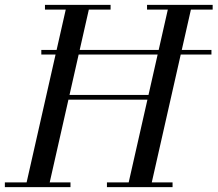

<svg xmlns="http://www.w3.org/2000/svg" viewBox="-60 -770 895 790"><path d="M110 -545.5V-564.5H810V-545.5ZM207 -360V-379.5H567V-360ZM395 -730.5H305.5L144.5 -19.5H230V0H-40V-19.5H49.5L210.5 -730.5H125V-750H395ZM815 -750V-730.5H725.5L564.5 -19.5H650V0H380V-19.5H469.5L630.5 -730.5H545V-750Z"/></svg>

Font: Bodoni Moda 11pt
Style: Italic
Weight: 400
Italic angle: -13°
Version: Version 2.004